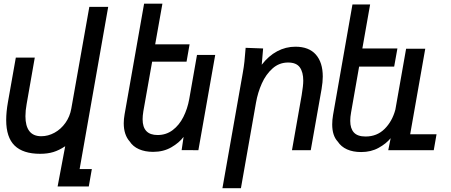

<svg xmlns="http://www.w3.org/2000/svg" viewBox="-20 -812 2440 1038"><path d="M197 19.5Q104.5 19.5 59 -25Q13.5 -69.5 13.5 -163Q13.5 -207 23 -260.5L65.5 -500.5H168L124 -249.5Q117.5 -214 117.5 -183.5Q117.5 -130.5 138.8 -103Q160 -75.5 203 -75.5Q240 -75.5 274.8 -94.5Q309.5 -113.5 333.8 -147.8Q358 -182 365.5 -225L463 -775H565L410.5 102H476.5L460 196H291.5L332.5 -21.5Q299.5 0.5 268.2 10Q237 19.5 197 19.5Z M681 -47.5Q665.5 -64.5 657.2 -89.5Q649 -114.5 649 -145.5Q649 -168 653.5 -193.5L759 -792H858L819 -572.5H1005L988.5 -478.5H802.5L755 -210.5Q751 -185.5 751 -167.5Q751 -82 832 -82Q878.5 -82 913.8 -108.8Q949 -135.5 971.2 -179.5Q993.5 -223.5 1003 -276L1045 -515H1143.5L1052.5 0L962 -0.5L972.5 -72Q949 -40.5 906.5 -15.8Q864 9 807.5 9Q764 9 731.2 -5.5Q698.5 -20 681 -47.5Z M1308 -553.5 1402.5 -550 1395 -462Q1432 -510 1478.5 -534.8Q1525 -559.5 1577 -559.5Q1650 -559.5 1687.5 -517Q1725 -474.5 1725 -398Q1725 -369.5 1718.5 -330.5L1660 0H1558.5L1611 -298Q1619.5 -349 1619.5 -376Q1619.5 -422 1600.8 -448Q1582 -474 1537.5 -474Q1489.5 -474 1453.5 -442Q1417.5 -410 1395.5 -360.8Q1373.5 -311.5 1364 -257L1282.5 205.5H1182.5L1292.5 -417.5Q1298.5 -451 1301.5 -479.5Q1304.5 -508 1308 -553.5Z M1806 -46.5Q1776 -78.5 1776 -139.5Q1776 -163 1780.5 -190L1885.5 -788H1981L1939 -550H2128.5L2111 -452H1921.5L1878 -204Q1873.5 -179.5 1873.5 -158.5Q1873.5 -117.5 1893.2 -95.8Q1913 -74 1956.5 -74Q2018 -74 2059.2 -115Q2100.5 -156 2117.5 -219.5L2175.5 -548.5H2279L2197.5 -86H2340L2325 0H2079L2092 -65Q2068 -35.5 2027 -12.8Q1986 10 1932.5 10Q1888 10 1856 -4.5Q1824 -19 1806 -46.5Z"/></svg>

Font: JuliaMono MediumItalic
Style: Regular
Weight: 500
Italic angle: -9°
Monospace: yes
Designer: cormullion
Foundry: corm
Version: Version 0.049; ttfautohint (v1.8.4)